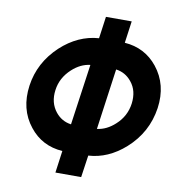

<svg xmlns="http://www.w3.org/2000/svg" viewBox="-103 -940 1084 1182"><g transform="rotate(10 439.0 -349.0)"><path d="M581 -540Q640 -532 678 -485Q701 -457 709 -423.5Q717 -390 712 -350Q701 -269 640 -214Q588 -166 528 -159ZM420 -540 366 -159Q307 -167 269 -214Q224 -270 235 -350Q245 -428 307 -485Q359 -533 420 -540ZM463 -848 444 -711Q314 -702 207 -603Q94 -497 73 -350Q52 -200 136 -95Q213 3 342 12L323 150H484L504 12Q627 5 732 -88Q851 -194 874 -350Q895 -499 810 -605Q732 -702 605 -711L624 -848Z"/></g></svg>

Font: Unageo
Style: Black-Italic
Weight: 900
Designer: Richard Sepsi
Foundry: Richard Sepsi
Version: Version 2.000